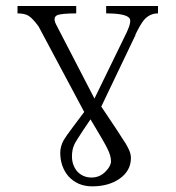

<svg xmlns="http://www.w3.org/2000/svg" viewBox="-20 -498 602 658"><path d="M343.8 -477.5V-452.1Q411.1 -452.1 423.8 -435.5Q431.6 -424.8 415 -388.7L303.7 -160.2L174.8 -409.2Q159.2 -436.5 174.8 -445.3Q188.5 -452.1 241.2 -452.1V-477.5H40V-452.1Q63.5 -452.1 77.1 -444.3Q91.8 -435.5 112.3 -407.2L268.6 -114.3L230.5 -63.5Q206.1 -31.2 198.2 -17.6Q186.5 3.9 186.5 25.4Q186.5 73.2 214.8 106.4Q246.1 140.6 295.9 140.6Q351.6 140.6 388.7 115.2Q428.7 87.9 428.7 43Q428.7 27.3 418.9 8.8Q414.1 -2 397.5 -26.4L381.8 -50.8L327.1 -132.8L444.3 -377.9V-379.9Q461.9 -416 473.6 -429.7Q493.2 -452.1 521.5 -452.1V-477.5ZM290 -88.9 300.8 -71.3Q338.9 -7.8 347.7 10.7Q360.4 35.2 360.4 54.7Q360.4 70.3 342.8 88.9Q322.3 110.4 293.9 110.4Q263.7 110.4 244.1 88.9Q226.6 67.4 226.6 38.1Q226.6 14.6 234.4 -2Q240.2 -14.6 263.7 -49.8Z"/></svg>

Font: Batang
Style: Regular
Weight: 400
Version: Version 2.21